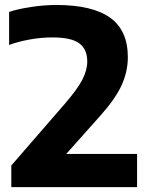

<svg xmlns="http://www.w3.org/2000/svg" viewBox="-20 -770 613 790"><path d="M26.5 0V-89L248.5 -345Q299 -403.5 319 -442.5Q339 -481.5 339 -517Q339 -567.5 306 -591.8Q273 -616 196.5 -616Q148 -616 100.8 -607.2Q53.5 -598.5 17.5 -585V-721Q53 -733 107.2 -741.2Q161.5 -749.5 211.5 -749.5Q360 -749.5 433 -697.2Q506 -645 506 -534.5Q506 -476.5 480.8 -420.2Q455.5 -364 392 -293L252.5 -136.5H544V0Z"/></svg>

Font: Encode Sans SemiExpanded SemiExpanded
Style: Bold
Weight: 700
Width: 6
Designer: Multiple Designers
Foundry: Impallari Type
Version: Version 3.000; ttfautohint (v1.8.3) -l 8 -r 50 -G 200 -x 14 